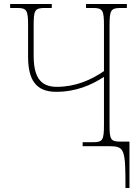

<svg xmlns="http://www.w3.org/2000/svg" viewBox="-20 -734 705 964"><path d="M610 210H630V-23H588C536 -23 530 -31 530 -107V-605C530 -683 536 -694 587 -694H617V-714H412V-694H446C496 -694 502 -683 502 -605V-377C437 -332 358 -298 265 -298C179 -298 149 -353 149 -455V-605C149 -683 154 -694 207 -694H240V-714H31V-694H65C115 -694 121 -683 121 -605V-450C121 -332 161 -273 262 -273C362 -273 439 -307 502 -348V-108C502 -31 496 -20 447 -20H395V0H528C606 0 610 15 610 210Z"/></svg>

Font: Noto Serif SemiCondensed Thin
Style: Regular
Weight: 100
Width: 4
Designer: Monotype Design Team
Foundry: Monotype Imaging Inc.
Version: Version 2.015